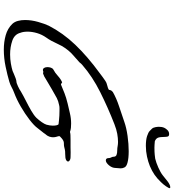

<svg xmlns="http://www.w3.org/2000/svg" viewBox="27 -914 913 1007"><g transform="rotate(90 483.5 -410.5)"><path d="M240 26Q200 26 164.5 16Q129 6 105 -19Q94 -31 89.5 -48.5Q85 -66 85 -85Q85 -119 95 -154Q105 -189 115 -210Q153 -284 214.5 -348.5Q276 -413 365 -478Q375 -486 385 -493Q395 -500 405 -507Q413 -513 428.5 -516.5Q444 -520 451 -525Q451 -525 452.5 -532Q454 -539 461 -544V-545Q496 -565 539 -579Q582 -593 619 -606Q650 -617 692.5 -623Q735 -629 773 -629Q810 -629 832 -623Q852 -618 857.5 -608Q863 -598 863 -587Q863 -580 862 -573.5Q861 -567 861 -561Q861 -542 847 -525.5Q833 -509 821 -509Q809 -509 809 -525V-526Q809 -531 805.5 -537.5Q802 -544 802 -550Q802 -561 793 -565Q784 -569 766 -569H765Q757 -569 746.5 -571Q736 -573 724 -573Q705 -573 682 -569Q659 -565 631 -554Q544 -520 463 -479.5Q382 -439 321 -386Q312 -378 310 -374.5Q308 -371 298 -363Q292 -357 279 -346Q266 -335 260 -329Q229 -298 211.5 -259Q194 -220 178 -198Q161 -174 153.5 -148Q146 -122 146 -99Q146 -76 152 -61Q160 -30 193.5 -18.5Q227 -7 265 -7Q290 -7 313 -11Q336 -15 352 -20Q357 -22 368 -27Q379 -32 390.5 -36Q402 -40 407 -40Q415 -40 433 -48.5Q451 -57 459 -63Q483 -77 510 -90.5Q537 -104 561 -118Q585 -132 598 -145Q611 -159 621 -173.5Q631 -188 634 -198Q639 -216 639 -231Q639 -254 632 -261Q632 -261 609.5 -263.5Q587 -266 562 -266Q554 -266 546 -266Q538 -266 531 -264Q510 -260 494.5 -252Q479 -244 450 -227Q442 -222 419.5 -209Q397 -196 379 -185H378Q365 -178 360.5 -180.5Q356 -183 353 -180H354Q352 -179 347 -179Q340 -179 336 -186Q332 -193 332 -203Q332 -212 335 -221Q338 -230 345 -234Q361 -242 378 -257.5Q395 -273 412 -280Q412 -280 417 -276.5Q422 -273 424 -274Q448 -284 469.5 -292.5Q491 -301 524 -309Q547 -314 573.5 -320.5Q600 -327 628 -327Q639 -327 650 -326Q661 -325 672 -321Q678 -323 688 -323.5Q698 -324 714 -324H753Q766 -324 780 -324.5Q794 -325 805 -324Q814 -324 820.5 -320Q827 -316 827 -311Q827 -305 818.5 -300.5Q810 -296 789 -296Q772 -296 764 -294Q756 -292 749.5 -290.5Q743 -289 730 -289Q719 -289 706 -278Q693 -267 694 -265Q694 -260 697 -251.5Q700 -243 700 -232Q700 -223 696.5 -212.5Q693 -202 682 -190Q680 -186 668.5 -172Q657 -158 652 -151Q639 -133 608 -109Q577 -85 539 -63Q501 -41 466 -28Q450 -22 437.5 -15Q425 -8 409 -3Q375 7 330 16.5Q285 26 240 26ZM745 -719Q713 -719 693.5 -725.5Q674 -732 667 -739Q662 -744 655.5 -750.5Q649 -757 647 -769Q645 -779 645 -787Q645 -794 646 -801Q647 -808 650 -815Q654 -824 662.5 -832.5Q671 -841 683 -841Q694 -841 696 -834Q698 -827 698 -818Q698 -791 703 -781Q708 -771 721 -766Q727 -765 740 -764.5Q753 -764 754 -764Q778 -764 791.5 -765.5Q805 -767 812 -768Q833 -773 859 -784.5Q885 -796 900 -808Q914 -820 932 -833.5Q950 -847 962 -847Q967 -847 967 -844Q967 -839 957 -824.5Q947 -810 935 -798Q916 -778 896.5 -764.5Q877 -751 851 -740Q829 -731 801.5 -725Q774 -719 745 -719Z"/></g></svg>

Font: Vujahday Script
Style: Regular
Weight: 400
Designer: Robert E. Leuschke
Foundry: Robert E. Leuschke
Version: Version 1.010; ttfautohint (v1.8.3)